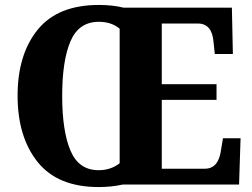

<svg xmlns="http://www.w3.org/2000/svg" viewBox="-20 -745 1018 775"><path d="M378 10Q430 10 475 0H945L951 -187H880L872 -139Q862 -64 807 -64H633V-342H854V-405H633V-650H779Q836 -650 842 -575L847 -527H920L916 -714H479Q435 -725 379 -725Q213 -725 132 -625Q51 -525 51 -359Q51 -192 132 -91Q213 10 378 10ZM378 -58Q298 -58 264.5 -137Q231 -216 231 -358Q231 -500 264.5 -578.5Q298 -657 379 -657Q430 -657 463 -629V-86Q427 -58 378 -58Z"/></svg>

Font: Noto Serif SemiCondensed Extra
Style: Regular
Weight: 800
Width: 4
Designer: Monotype Design Team
Foundry: Monotype Imaging Inc.
Version: Version 1.002